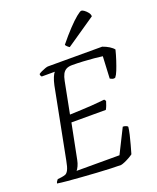

<svg xmlns="http://www.w3.org/2000/svg" viewBox="-177 -1049 942 1149"><g transform="rotate(-20 294.5 -474.5)"><path d="M391 0Q366 0 326 -1.5Q286 -3 238.5 -6Q191 -9 143.5 -12.5Q96 -16 56.5 -19.5Q17 -23 -7 -27Q-5 -35 -2 -39.5Q1 -44 6 -50L31 -53Q45 -55 56 -59Q67 -63 76 -80.5Q85 -98 92 -137L179 -584Q185 -612 193.5 -632.5Q202 -653 210 -660H126Q124 -662 121.5 -666Q119 -670 119 -678Q125 -683 137.5 -689Q150 -695 163 -699.5Q176 -704 181 -704H527Q550 -696 568.5 -684.5Q587 -673 596 -661Q588 -629 577.5 -597Q567 -565 557 -540Q547 -515 537 -503Q527 -499 517 -503Q507 -507 504 -509L511 -649Q491 -652 458.5 -655Q426 -658 389.5 -660Q353 -662 320 -662Q297 -662 282.5 -654Q268 -646 259.5 -630Q251 -614 246 -588L207 -388Q250 -390 280.5 -391Q311 -392 345 -394.5Q379 -397 430 -402L438 -391Q433 -375 428.5 -363Q424 -351 418 -341H199L155 -119Q151 -98 143.5 -82Q136 -66 129 -58H402L479 -212Q490 -212 499.5 -208Q509 -204 510 -200Q508 -181 501.5 -152.5Q495 -124 486.5 -94Q478 -64 471 -39Q462 -32 446 -23Q430 -14 414.5 -7.5Q399 -1 391 0ZM344 -768Q338 -771 330 -778.5Q322 -786 321 -791Q359 -838 392.5 -873.5Q426 -909 450.5 -929Q475 -949 483 -949Q490 -949 501 -941Q512 -933 521.5 -921Q531 -909 531 -896Z"/></g></svg>

Font: Texturina Medium 12pt Thin
Style: Italic
Weight: 250
Italic angle: -11°
Version: Version 1.002